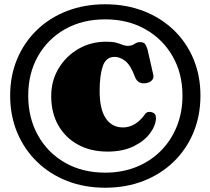

<svg xmlns="http://www.w3.org/2000/svg" viewBox="-20 -801 984 898"><path d="M472 77Q374.5 77 293.2 45Q212 13 152.5 -45Q93 -103 60.2 -181.8Q27.5 -260.5 27.5 -354Q27.5 -447 60.2 -525Q93 -603 152.5 -660.5Q212 -718 293.2 -749.5Q374.5 -781 472 -781Q569.5 -781 651 -749.5Q732.5 -718 792.2 -660.8Q852 -603.5 884.8 -525.2Q917.5 -447 917.5 -354Q917.5 -260 884.8 -181.2Q852 -102.5 792.2 -44.5Q732.5 13.5 651 45.2Q569.5 77 472 77ZM472 6.5Q551.5 6.5 617.8 -20.2Q684 -47 732.2 -95.5Q780.5 -144 807 -210Q833.5 -276 833.5 -354Q833.5 -457.5 787.2 -538Q741 -618.5 659.5 -664.5Q578 -710.5 472 -710.5Q365.5 -710.5 284.2 -664.5Q203 -618.5 157.5 -538Q112 -457.5 112 -354Q112 -249.5 157.5 -168Q203 -86.5 284.2 -40Q365.5 6.5 472 6.5ZM709.5 -249Q708.5 -213.5 681.2 -177Q654 -140.5 603.8 -116.2Q553.5 -92 483.5 -92Q404 -92 344.8 -124.5Q285.5 -157 252.5 -215.2Q219.5 -273.5 219.5 -351Q219.5 -423.5 254.2 -481.2Q289 -539 347.2 -572.5Q405.5 -606 476.5 -606Q506.5 -606 523.8 -601.2Q541 -596.5 552.8 -591.5Q564.5 -586.5 577 -586.5Q596 -586.5 608.5 -595.2Q621 -604 634.5 -604Q651 -604 657.8 -596Q664.5 -588 670 -569.5L696.5 -453Q701 -437 691.2 -426.2Q681.5 -415.5 664.5 -412.5Q647.5 -409 633.5 -415.2Q619.5 -421.5 612 -439.5Q591 -496.5 565.8 -515.8Q540.5 -535 516.5 -535Q475.5 -535 460.8 -491.5Q446 -448 446 -375.5Q446 -290 474.8 -247.5Q503.5 -205 555 -205Q583.5 -205 608.5 -219.5Q633.5 -234 654 -261Q662.5 -275.5 672.8 -277.2Q683 -279 691 -276Q709.5 -270.5 709.5 -249Z"/></svg>

Font: Fraunces 9pt Soft Black
Style: Regular
Weight: 900
Version: Version 1.000;[b76b70a41]